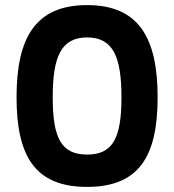

<svg xmlns="http://www.w3.org/2000/svg" viewBox="-20 -722 684 754"><path d="M322 -115C220 -115 187 -181 187 -340C187 -499 220 -575 322 -575C424 -575 457 -499 457 -340C457 -181 424 -115 322 -115ZM322 12C526 12 599 -108 599 -340C599 -572 526 -702 322 -702C118 -702 45 -572 45 -340C45 -108 118 12 322 12Z"/></svg>

Font: TitilliumMaps29L
Style: 999 wt
Weight: 900
Designer: Campivisivi
Foundry: Accademia di Belle Arti di Urbino and students of MA course of Visual design